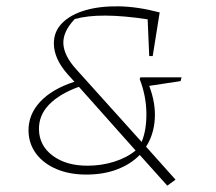

<svg xmlns="http://www.w3.org/2000/svg" viewBox="-20 -542 682 606"><path d="M252 9Q199 9 158 -8.5Q117 -26 94 -57Q71 -88 70 -128Q69 -180 106.5 -220.5Q144 -261 215 -284L195 -306Q150 -356 150 -405Q150 -443 176.5 -469.5Q203 -496 249 -509.5Q295 -523 355 -522Q415 -521 483 -503H484L462 -365H451L446 -481Q295 -504 216 -482Q178 -442 180 -404Q182 -366 220 -324L427 -94Q443 -132 442 -186.5Q441 -241 421 -292L423 -298H553L550 -286L451 -271Q472 -215 468.5 -165.5Q465 -116 441 -79L534 25L508 44L421 -53Q393 -24 350 -7.5Q307 9 252 9ZM103 -133Q104 -82 146.5 -50.5Q189 -19 256 -19Q300 -19 340 -31.5Q380 -44 408 -67L229 -268Q168 -246 135 -212Q102 -178 103 -133Z"/></svg>

Font: Piazzolla SC Thin
Style: Italic
Weight: 100
Italic angle: -11.3°
Designer: Juan Pablo del Peral
Foundry: Huerta Tipografica
Version: Version 1.330